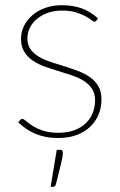

<svg xmlns="http://www.w3.org/2000/svg" viewBox="-20 -521 461 736"><path d="M350 -442.5Q347.5 -438 342.5 -438Q338 -438 329.8 -444.8Q321.5 -451.5 307 -459.2Q292.5 -467 270.8 -473.8Q249 -480.5 217 -480.5Q187.5 -480.5 163.2 -471.8Q139 -463 121.5 -448.5Q104 -434 94.5 -414.5Q85 -395 85 -374Q85 -349 97.2 -332Q109.5 -315 129.5 -303.2Q149.5 -291.5 175 -283.2Q200.5 -275 227 -266.8Q253.5 -258.5 279 -249Q304.5 -239.5 324.5 -225.5Q344.5 -211.5 356.8 -191Q369 -170.5 369 -140.5Q369 -109.5 358 -82.5Q347 -55.5 325.8 -35.2Q304.5 -15 273.8 -3.5Q243 8 203.5 8Q177 8 155.5 3.8Q134 -0.5 115.5 -8.2Q97 -16 81 -27Q65 -38 50 -51.5L56.5 -60Q58.5 -62.5 60.2 -63.8Q62 -65 66 -65Q71 -65 80.2 -56.8Q89.5 -48.5 105.2 -38.5Q121 -28.5 145 -20.2Q169 -12 204 -12Q238.5 -12 264.8 -21.8Q291 -31.5 308.8 -48.5Q326.5 -65.5 335.5 -88.2Q344.5 -111 344.5 -136.5Q344.5 -163.5 332.2 -181.5Q320 -199.5 300 -211.8Q280 -224 254.5 -232.5Q229 -241 202.5 -249Q176 -257 150.5 -266.2Q125 -275.5 105 -289.2Q85 -303 72.8 -323Q60.5 -343 60.5 -373Q60.5 -398 71.8 -421.2Q83 -444.5 103.5 -462.2Q124 -480 152.8 -490.5Q181.5 -501 217 -501Q260 -501 293 -489Q326 -477 355.5 -451ZM211.5 53.5Q217 53.5 219 56.5Q221 59.5 221 65.5Q221 71 219.5 80.5Q218 90 214.5 104.2Q211 118.5 206 138.8Q201 159 194 186Q192.5 190.5 190.2 192.8Q188 195 182.5 195H174L197.5 53.5Z"/></svg>

Font: Lato 2
Style: Regular
Weight: 200
Designer: Lukasz Dziedzic with Adam Twardoch and Botio Nikoltchev
Foundry: tyPoland Lukasz Dziedzic
Version: Version 2.015; 2015-08-06; http://www.latofonts.com/